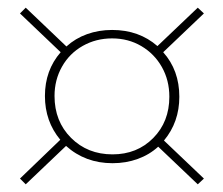

<svg xmlns="http://www.w3.org/2000/svg" viewBox="-20 -480 582 500"><path d="M407 -114 511 -15 495 0 392 -98Q369 -77 338.5 -66Q308 -55 273 -55Q202 -55 152 -100L47 0L32 -15L137 -116Q97 -164 97 -230Q97 -297 138 -344L32 -445L47 -460L153 -359Q176 -380 206.5 -391Q237 -402 272 -402Q342 -402 390 -360L495 -460L511 -445L405 -344Q447 -297 447 -228Q447 -162 407 -114ZM421 -228Q421 -271 401.5 -305.5Q382 -340 348 -360Q314 -380 272 -380Q230 -380 195.5 -360.5Q161 -341 141.5 -306.5Q122 -272 122 -230Q122 -164 165 -121Q208 -78 273 -78Q337 -78 379 -120.5Q421 -163 421 -228Z"/></svg>

Font: Ysabeau Extralight
Style: Regular
Weight: 200
Designer: Christian Thalmann (Catharsis Fonts)
Version: Version 0.003